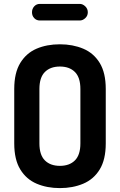

<svg xmlns="http://www.w3.org/2000/svg" viewBox="-20 -958 614 984"><path d="M287 6Q221 6 168 -16.5Q115 -39 84 -89.5Q53 -140 53 -223V-502Q53 -585 84 -635.5Q115 -686 167.5 -708.5Q220 -731 287 -731Q353 -731 406.5 -708.5Q460 -686 491 -635.5Q522 -585 522 -502V-223Q522 -140 491 -89.5Q460 -39 406.5 -16.5Q353 6 287 6ZM287 -108Q336 -108 364 -136Q392 -164 392 -223V-502Q392 -561 364 -589Q336 -617 287 -617Q238 -617 210 -589Q182 -561 182 -502V-223Q182 -164 210 -136Q238 -108 287 -108ZM184 -853Q167 -853 155.5 -865Q144 -877 144 -895Q144 -913 155.5 -925.5Q167 -938 184 -938H389Q404 -938 417 -925.5Q430 -913 430 -895Q430 -877 417 -865Q404 -853 389 -853Z"/></svg>

Font: Dosis ExtraLight
Style: Bold
Weight: 700
Version: Version 3.001; ttfautohint (v1.8.2)